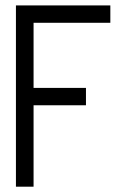

<svg xmlns="http://www.w3.org/2000/svg" viewBox="-20 -704 471 723"><path d="M40 -1V-683.6H395.5V-618.2H106.4V-373H303.7V-307.6H106.4V-1Z"/></svg>

Font: Post No Bills Colombo Medium
Style: Regular
Weight: 500
Designer: Kosala Senevirathne, Siva Puranthara, Lasantha Premarathna, Tharique Azeez
Foundry: Mooniak
Version: Version 1.220 ; ttfautohint (v1.6)